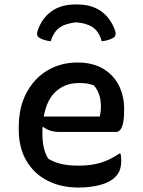

<svg xmlns="http://www.w3.org/2000/svg" viewBox="-20 -827 640 860"><path d="M322 -727Q276 -723 248.5 -704.5Q221 -686 207 -642Q192 -644 178.5 -648Q165 -652 154 -659Q141 -669 149 -691Q169 -747 211.5 -777Q254 -807 318 -807H326Q390 -807 432.5 -777Q475 -747 495 -691Q503 -670 490 -659Q479 -652 465 -648Q451 -644 436 -642Q423 -686 396 -704.5Q369 -723 322 -727ZM327 -547Q394 -547 440.5 -520Q487 -493 511.5 -446Q536 -399 536 -338V-333Q536 -282 526.5 -259Q517 -236 500 -236H246Q224 -236 205 -242Q186 -248 175 -258L170 -256Q170 -246 170 -235V-226Q170 -158 196 -116Q223 -100 255 -92.5Q287 -85 334 -85Q387 -85 430.5 -98Q474 -111 514 -139H520Q523 -126 523 -108Q523 -82 516.5 -65Q510 -48 496 -34Q472 -10 428 1.5Q384 13 331 13Q254 13 193.5 -17.5Q133 -48 98.5 -106.5Q64 -165 64 -247V-256Q64 -347 99 -412Q134 -477 193.5 -512Q253 -547 327 -547ZM333 -455Q272 -455 230.5 -417.5Q189 -380 176 -305H427Q432 -327 432 -347Q432 -379 424.5 -402Q417 -425 401 -444Q386 -450 372 -452.5Q358 -455 333 -455Z"/></svg>

Font: Recursive Sn Csl St Med
Style: Regular
Weight: 500
Version: Version 1.079;hotconv 1.0.112;makeotfexe 2.5.65598; ttfautoh